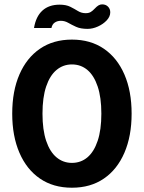

<svg xmlns="http://www.w3.org/2000/svg" viewBox="-20 -865 672 897"><path d="M316 12Q229 12 166.7 -30.7Q104.4 -73.3 70.8 -151.3Q37.1 -229.3 37.1 -334Q37.1 -439.5 70.8 -517.1Q104.4 -594.7 166.7 -637.3Q229 -680 316 -680Q403 -680 465.3 -637.3Q527.6 -594.7 561.2 -517.1Q594.9 -439.5 594.9 -334Q594.9 -229.3 561.2 -151.3Q527.6 -73.3 465.3 -30.7Q403 12 316 12ZM316 -104Q357.7 -104 388.4 -129.9Q419.1 -155.8 436.3 -207.1Q453.5 -258.3 453.5 -334Q453.5 -409.9 436.3 -461Q419.1 -512.2 388.4 -538.1Q357.7 -564 316 -564Q275.1 -564 244 -538.1Q212.9 -512.2 195.7 -461Q178.5 -409.9 178.5 -334Q178.5 -258.3 195.7 -207.1Q212.9 -155.8 244 -129.9Q275.1 -104 316 -104ZM389.2 -730.1Q356 -730.1 335.2 -739.8Q314.4 -749.4 298.4 -758.6Q282.3 -767.8 264.3 -767.8Q248.1 -767.8 236 -759.8Q223.9 -751.7 220.3 -734.3H138.9Q147.7 -787.9 178.1 -815.5Q208.4 -843.2 258.5 -843.2Q288.8 -843.2 308.5 -833.3Q328.1 -823.4 344.3 -813.4Q360.6 -803.4 380.3 -803.4Q394.8 -803.4 404.1 -809.1Q413.3 -814.7 422.7 -824.9Q431.6 -834.5 439.8 -839.6Q448.1 -844.6 457.2 -844.6Q474.1 -844.6 484.6 -834Q495.1 -823.3 495.1 -807.7Q495.1 -787.4 478.5 -769.8Q461.9 -752.2 437.5 -741.2Q413 -730.1 389.2 -730.1Z"/></svg>

Font: Atkinson Hyperlegible Mono ExtraLight
Style: Regular
Weight: 200
Monospace: yes
Designer: Elliott Scott, Megan Eiswerth, Linus Boman, Theodore Petrosky, Letters from Sweden
Foundry: Applied Design Works, Letters from Sweden
Version: Version 2.001